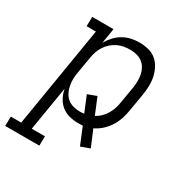

<svg xmlns="http://www.w3.org/2000/svg" viewBox="-219 -668 988 1023"><g transform="rotate(30 275.5 -156.5)"><path d="M161 215H-49L-48 157H16L118 -462H61L62 -520H193L178 -428Q191 -451 209.5 -471Q228 -491 251 -504Q274 -517 299.5 -522.5Q325 -528 349 -528Q378 -528 405.5 -521Q433 -514 453 -497Q473 -480 485.5 -456Q498 -432 503.5 -405Q509 -378 508 -349.5Q507 -321 502 -292L485 -192Q481 -165 472.5 -138Q464 -111 449 -86.5Q434 -62 412 -41.5Q390 -21 364 -9L406 91L351 111L308 7Q302 7 294.5 7.5Q287 8 280 8Q252 8 225 1Q198 -6 177 -23Q156 -40 143.5 -64Q131 -88 126 -115L81 157H162ZM256 -50Q263 -50 270 -50.5Q277 -51 283 -52L243 -149L297 -169L338 -70Q357 -80 371.5 -94.5Q386 -109 396.5 -127Q407 -145 413 -163.5Q419 -182 422 -202L439 -302Q442 -322 442.5 -343Q443 -364 439 -383.5Q435 -403 425.5 -420Q416 -437 400.5 -448.5Q385 -460 365.5 -465Q346 -470 326 -470Q306 -470 286.5 -466.5Q267 -463 248.5 -454Q230 -445 214.5 -431Q199 -417 188 -400Q177 -383 170.5 -364Q164 -345 161 -326L144 -226Q140 -204 139.5 -183Q139 -162 143 -142Q147 -122 156 -104Q165 -86 180 -73.5Q195 -61 215 -55.5Q235 -50 256 -50Z"/></g></svg>

Font: Iosevka HT Light Extended
Style: Italic
Weight: 300
Width: 7
Italic angle: -9°
Monospace: yes
Designer: Belleve Invis
Foundry: Belleve Invis
Version: Version 32.3.0; ttfautohint (v1.8.4)